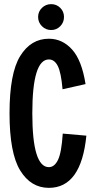

<svg xmlns="http://www.w3.org/2000/svg" viewBox="-20 -897 457 927"><path d="M26 -350Q26 -543 77.5 -626.5Q129 -710 216 -710Q281 -710 328 -658Q375 -606 393 -491L282 -466Q275 -547 259 -578.5Q243 -610 216 -610Q136 -610 136 -350Q136 -90 216 -90Q243 -90 260 -125Q277 -160 283 -252L397 -242Q372 10 216 10Q129 10 77.5 -74Q26 -158 26 -350ZM164 -815Q164 -841 182.5 -859Q201 -877 227 -877Q253 -877 271 -859Q289 -841 289 -815Q289 -789 271 -770.5Q253 -752 227 -752Q201 -752 182.5 -770.5Q164 -789 164 -815Z"/></svg>

Font: Piscolabis
Style: Regular
Weight: 400
Designer: Ariel Martín Pérez
Foundry: Tunera Type Foundry
Version: Version 1.000